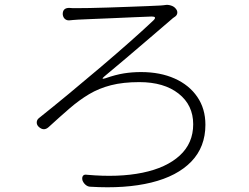

<svg xmlns="http://www.w3.org/2000/svg" viewBox="-20 -747 1040 802"><path d="M242 -688Q242 -714 269 -714Q277 -713 284 -713Q291 -713 304 -713Q320 -713 354 -713.5Q388 -714 430.5 -715.5Q473 -717 516.5 -718.5Q560 -720 595.5 -721.5Q631 -723 650 -724Q660 -725 662 -725Q664 -725 670 -726Q681 -728 694 -724Q707 -720 714 -711Q722 -702 720.5 -692Q719 -682 709 -676Q705 -673 702.5 -671.5Q700 -670 695 -665Q653 -629 603.5 -586.5Q554 -544 505 -502.5Q456 -461 415 -427Q400 -414 420 -420Q463 -435 497.5 -440.5Q532 -446 569 -446Q649 -446 709.5 -419Q770 -392 804 -342.5Q838 -293 838 -226Q838 -133 779 -72Q720 -11 612 15.5Q504 42 358 33Q347 33 337.5 25Q328 17 324 5V4Q322 -7 327 -13Q332 -19 343 -17Q475 -5 575 -25.5Q675 -46 731 -97.5Q787 -149 787 -228Q787 -308 726 -356Q665 -404 562 -404Q494 -404 443.5 -391Q393 -378 352 -353.5Q311 -329 271 -294.5Q231 -260 183 -216Q163 -198 142 -217L141 -218Q133 -226 133.5 -236.5Q134 -247 143 -254Q202 -301 268.5 -356Q335 -411 401.5 -467.5Q468 -524 525 -574.5Q582 -625 621 -662Q637 -678 614 -678Q583 -677 539 -675Q495 -673 448.5 -671Q402 -669 363.5 -667.5Q325 -666 306 -665Q293 -664 285.5 -663.5Q278 -663 270 -662Q259 -661 251 -668Q243 -675 242 -688Z"/></svg>

Font: Chiron GoRound TC L
Style: Regular
Weight: 300
Designer: Ryoko NISHIZUKA 西塚涼子 (kana, bopomofo & ideographs); Paul D. Hunt (Latin, Greek & Cyrillic); Sandoll Communications 산돌커뮤니
Foundry: Adobe
Version: Version 1.000;hotconv 1.1.1;makeotfexe 2.6.0